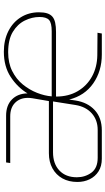

<svg xmlns="http://www.w3.org/2000/svg" viewBox="210 -772 562 1023"><g transform="rotate(-90 491.5 -261.0)"><path d="M157 0Q117 0 89.5 -17.5Q62 -35 47.5 -64.5Q33 -94 33 -130Q33 -176 52 -210Q71 -244 105.5 -263Q140 -282 186 -282H464L479 -370Q480 -376 480.5 -382Q481 -388 481 -394Q481 -436 455 -462Q429 -488 383 -488H134L137 -510H386Q441 -510 472.5 -479Q504 -448 505 -396Q537 -449 592.5 -485.5Q648 -522 727 -522Q789 -522 836.5 -498Q884 -474 910.5 -431.5Q937 -389 937 -335Q937 -309 931.5 -291.5Q926 -274 914 -263.5Q902 -253 881.5 -248.5Q861 -244 832 -244H488Q488 -177 517 -128Q546 -79 595.5 -52Q645 -25 708 -24L828 -23L824 0H712Q624 0 558.5 -45.5Q493 -91 472 -174L467 -140Q457 -76 416 -38Q375 0 308 0ZM162 -22H310Q363 -22 398.5 -53.5Q434 -85 443 -140L462 -260H191Q130 -260 94 -226Q58 -192 58 -133Q58 -89 82.5 -55.5Q107 -22 162 -22ZM489 -267H836Q881 -267 896.5 -281.5Q912 -296 912 -332Q912 -372 893 -410.5Q874 -449 833 -474Q792 -499 724 -499Q667 -499 624 -477.5Q581 -456 552.5 -421Q524 -386 508 -345.5Q492 -305 489 -267Z"/></g></svg>

Font: MuseoModerno Thin Thin
Style: Italic
Weight: 250
Italic angle: -9°
Version: Version 1.003